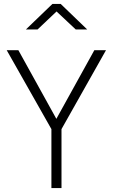

<svg xmlns="http://www.w3.org/2000/svg" viewBox="-20 -951 570 971"><path d="M14 0ZM240 -298 14 -697H73L265 -350L457 -697H516L291 -298V0H240ZM245 -931H287L421 -802H363L266 -893L170 -802H111Z"/></svg>

Font: Cairo Light
Style: Regular
Weight: 300
Designer: Mohamed Gaber, the designers of Titillium
Foundry: Kief Type Foundry
Version: Version 2.009; ttfautohint (v1.5.33-1714) -l 8 -r 50 -G 200 